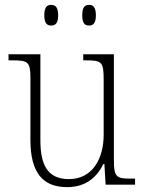

<svg xmlns="http://www.w3.org/2000/svg" viewBox="-20 -759 595 789"><path d="M346 -654C363 -654 374 -664 374 -696C374 -729 363 -739 346 -739C328 -739 318 -729 318 -696C318 -664 328 -654 346 -654ZM190 -654C208 -654 219 -664 219 -696C219 -729 208 -739 190 -739C173 -739 162 -729 162 -696C162 -664 173 -654 190 -654ZM256 10C331 10 377 -29 405 -85H409L414 0H535V-25H518C460 -25 448 -30 448 -99V-536H322V-511H332C397 -511 406 -506 406 -433V-205C406 -107 360 -23 263 -23C173 -23 146 -85 146 -183V-536H15V-511H30C94 -511 105 -506 105 -439V-184C105 -49 156 10 256 10Z"/></svg>

Font: Noto Serif Bengali SemiCondensed ExtraLight
Style: Regular
Weight: 200
Width: 4
Designer: Juan Bruce, Universal Thirst, Indian Type Foundry and the Monotype Design Team.
Foundry: Monotype Imaging Inc.
Version: Version 2.003